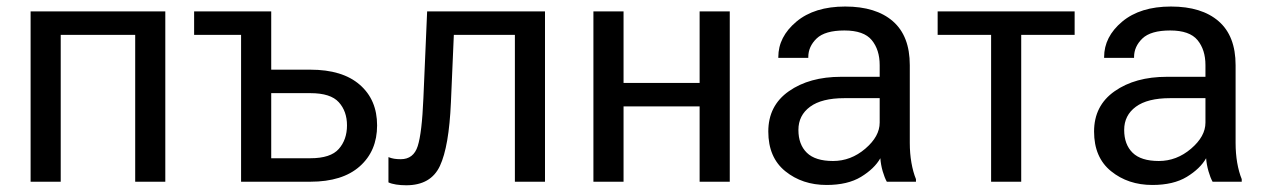

<svg xmlns="http://www.w3.org/2000/svg" viewBox="-20 -548 3815 579"><path d="M72.3 -513.7V0H163.1V-442.9H387.7V0H478.5V-513.7Z M565.4 -442.9H707V0H916Q1012.7 0 1064.9 -46.4Q1117.2 -92.8 1117.2 -169.9Q1117.2 -247.1 1064.9 -292.5Q1012.7 -337.9 916 -337.9H797.9V-513.7H565.4ZM916 -267.1Q977.1 -267.1 1001.7 -239.7Q1026.4 -212.4 1026.4 -169.9Q1026.4 -127 1001.7 -98.9Q977.1 -70.8 916 -70.8H797.9V-267.1Z M1348.6 -442.9H1532.7V0H1623.5V-513.7H1268.1L1256.8 -252Q1252.4 -147 1239.7 -107.4Q1227.1 -67.9 1188.5 -67.9Q1177.7 -67.9 1168.7 -69.3Q1159.7 -70.8 1151.4 -74.2V2Q1160.6 6.3 1174.6 8.5Q1188.5 10.7 1205.1 10.7Q1279.3 10.7 1306.6 -47.6Q1334 -106 1339.8 -239.3Z M1769.5 -513.7V0H1860.4V-227.1H2089.8V0H2180.7V-513.7H2089.8V-297.9H1860.4V-513.7Z M2296.9 -151.4Q2296.9 -73.2 2348.1 -31.7Q2399.4 9.8 2472.7 9.8Q2536.1 9.8 2576.4 -14.6Q2616.7 -39.1 2634.8 -70.8Q2636.2 -51.3 2641.8 -31.7Q2647.5 -12.2 2654.3 0H2742.2V-7.8Q2733.4 -29.3 2728.5 -57.4Q2723.6 -85.4 2723.6 -117.2V-351.6Q2723.6 -439.5 2672.6 -483.9Q2621.6 -528.3 2528.8 -528.3Q2436 -528.3 2381.6 -482.7Q2327.1 -437 2327.1 -376V-373.5H2417.5V-376Q2417.5 -407.7 2442.6 -431.9Q2467.8 -456.1 2526.4 -456.1Q2585 -456.1 2608.9 -427Q2632.8 -397.9 2632.8 -351.6V-316.4H2516.6Q2420.9 -316.4 2358.9 -272.9Q2296.9 -229.5 2296.9 -151.4ZM2387.7 -156.2Q2387.7 -200.2 2422.9 -226.1Q2458 -252 2526.4 -252H2632.8V-178.2Q2632.8 -136.7 2589.4 -99.6Q2545.9 -62.5 2492.2 -62.5Q2438.5 -62.5 2413.1 -87.4Q2387.7 -112.3 2387.7 -156.2Z M2807.6 -442.9H2968.8V0H3059.6V-442.9H3220.7V-513.7H2807.6Z M3279.3 -151.4Q3279.3 -73.2 3330.6 -31.7Q3381.8 9.8 3455.1 9.8Q3518.6 9.8 3558.8 -14.6Q3599.1 -39.1 3617.2 -70.8Q3618.7 -51.3 3624.3 -31.7Q3629.9 -12.2 3636.7 0H3724.6V-7.8Q3715.8 -29.3 3710.9 -57.4Q3706.1 -85.4 3706.1 -117.2V-351.6Q3706.1 -439.5 3655 -483.9Q3604 -528.3 3511.2 -528.3Q3418.5 -528.3 3364 -482.7Q3309.6 -437 3309.6 -376V-373.5H3399.9V-376Q3399.9 -407.7 3425 -431.9Q3450.2 -456.1 3508.8 -456.1Q3567.4 -456.1 3591.3 -427Q3615.2 -397.9 3615.2 -351.6V-316.4H3499Q3403.3 -316.4 3341.3 -272.9Q3279.3 -229.5 3279.3 -151.4ZM3370.1 -156.2Q3370.1 -200.2 3405.3 -226.1Q3440.4 -252 3508.8 -252H3615.2V-178.2Q3615.2 -136.7 3571.8 -99.6Q3528.3 -62.5 3474.6 -62.5Q3420.9 -62.5 3395.5 -87.4Q3370.1 -112.3 3370.1 -156.2Z"/></svg>

Font: Roboto Flex
Style: Regular
Weight: 400
Designer: Berlow after Robertson
Foundry: Google
Version: Version 3.200;gftools[0.9.32]